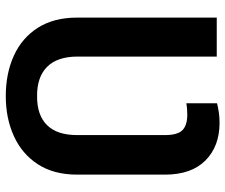

<svg xmlns="http://www.w3.org/2000/svg" viewBox="-78 -699 787 671"><g transform="rotate(90 315.5 -363.5)"><path d="M315.9 9.8Q236.3 9.8 174.3 -18.6Q112.3 -46.9 76.9 -102.5Q41.5 -158.2 41.5 -239.7V-727.5H177.7V-239.7Q178.2 -169.4 213.9 -134.3Q249.5 -99.1 315.9 -99.6Q382.3 -99.1 417.2 -134.3Q452.1 -169.4 452.1 -239.7V-546.4Q452.1 -590.3 435.1 -607.4Q418 -624.5 380.9 -624.5Q372.6 -624.5 361.6 -623.8Q350.6 -623 340.8 -621.1V-728.5Q356.4 -732.4 373.5 -734.9Q390.6 -737.3 409.2 -737.3Q491.2 -737.3 540.8 -688Q590.3 -638.7 590.3 -546.4V-239.7Q590.3 -158.2 554.2 -102.5Q518.1 -46.9 455.8 -18.6Q393.6 9.8 315.9 9.8Z"/></g></svg>

Font: Inter Display Semi Bold
Style: Regular
Weight: 600
Designer: Rasmus Andersson
Foundry: rsms
Version: Version 4.000;git-37864ae